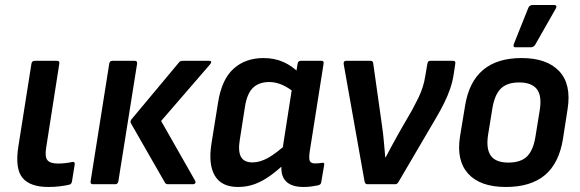

<svg xmlns="http://www.w3.org/2000/svg" viewBox="-20 -734 2311 765"><path d="M173.2 11Q99.4 11 69.4 -25.8Q39.3 -62.6 53.2 -150.8L105.3 -480.5Q107.3 -491.7 118.5 -491.7H206.8Q218.3 -491.7 216.3 -480.5L163.8 -144.7Q158.1 -109.2 169 -95.8Q179.8 -82.4 211.3 -82.4Q226 -82.4 240.8 -84.1Q255.6 -85.8 268.9 -88.8Q279.3 -90.4 277.6 -78.1L266.7 -10.7Q265 -0.2 255.6 1.9Q240.5 5.6 218.4 8.3Q196.4 11 173.2 11Z M649.1 0Q640.3 0 636.7 -7.1L501.1 -243.8Q498.1 -250.3 503.5 -258.1L693.1 -485.2Q697.9 -491.7 707.9 -491.7H813.7Q820.1 -491.7 821.3 -487.9Q822.4 -484.2 817.4 -478.1L622 -252L757.7 -13.5Q760.3 -8.4 757.8 -4.2Q755.3 0 749.3 0ZM350.4 0Q339 0 341 -11.8L415.3 -480.5Q417.3 -491.7 427.8 -491.7H516.8Q527.6 -491.7 526.3 -480.5L451.6 -11.8Q449.3 0 439.1 0Z M928.3 11Q862.6 11 835.9 -34.1Q809.3 -79.1 822.6 -162.2L849 -326.5Q863.7 -418.4 910.9 -460.5Q958 -502.7 1029.8 -502.7Q1074.5 -502.7 1110.3 -486.4Q1146 -470.1 1169.8 -444.4L1157.7 -361.2Q1133.4 -382.6 1106.6 -394.9Q1079.7 -407.2 1053.1 -407.2Q1012 -407.2 988.2 -384.4Q964.5 -361.5 956.3 -310.3L935.1 -174.8Q928.1 -130.7 940.3 -108.8Q952.5 -86.9 986 -86.9Q1016 -86.9 1048.8 -105.3Q1081.6 -123.8 1127.4 -165.7L1122 -88.6Q1089.6 -58.2 1059.1 -35.7Q1028.5 -13.2 996.6 -1.1Q964.6 11 928.3 11ZM1189.3 11Q1140 11 1117.8 -13.3Q1095.5 -37.7 1102.8 -89.1L1106.2 -110.9L1104.7 -133.7L1146.7 -403L1158.3 -435.7L1165.9 -480.5Q1167.9 -491.7 1177.8 -491.7H1260.2Q1271.7 -491.7 1269.3 -480.5L1213.8 -128.8Q1209.9 -99.8 1215.1 -91.3Q1220.4 -82.8 1234.9 -82.8Q1243.5 -82.8 1250.7 -83.6Q1257.9 -84.4 1263.8 -85.4Q1273.9 -87.1 1271.5 -76L1260 -8.3Q1259 2.1 1246.4 4.6Q1233.2 7.3 1219.5 9.1Q1205.7 11 1189.3 11Z M1443.8 0Q1435.1 0 1432.7 -10.1L1349.3 -479.1Q1348 -491.7 1359.5 -491.7H1456.1Q1466.1 -491.7 1466.9 -482.5L1503.3 -224.5Q1507.3 -195.4 1509.8 -166.4Q1512.4 -137.3 1515 -107.2H1516.7Q1529.8 -132.6 1543.8 -158.1Q1557.8 -183.5 1571.6 -208.3L1623.1 -297.6Q1636 -321.6 1646.4 -342.8Q1656.7 -364 1663.9 -385.9Q1671 -407.8 1674.7 -432.4L1682.8 -480.1Q1684.8 -491.7 1693.9 -491.7H1785.3Q1796.3 -491.7 1794 -479.8L1787.6 -437.9Q1783.3 -408.9 1773.6 -380.6Q1763.9 -352.3 1749.7 -323.5Q1735.5 -294.8 1716.6 -262.8L1567.6 -8.8Q1562.6 0 1554.8 0Z M1995.5 11Q1893.6 11 1845.5 -41.8Q1797.3 -94.7 1813.1 -191.8L1833.3 -314.1Q1864.3 -502.7 2058.1 -502.7Q2158.5 -502.7 2207.7 -450.8Q2257 -398.9 2241.6 -300.1L2223 -180.2Q2207.3 -83.3 2150.9 -36.1Q2094.5 11 1995.5 11ZM2005.7 -86.2Q2054.4 -86.2 2079.5 -110.4Q2104.5 -134.6 2113.5 -189.7L2130.3 -293.8Q2139.9 -351.8 2119.2 -378.6Q2098.5 -405.5 2048.7 -405.5Q2000.4 -405.5 1975.6 -381.1Q1950.8 -356.7 1941.8 -302.2L1924.7 -196.9Q1916.1 -141.5 1935.5 -113.8Q1955 -86.2 2005.7 -86.2ZM2033 -545.6Q2027.6 -545.6 2026.4 -549.9Q2025.3 -554.1 2027.6 -559.1L2085.1 -703Q2087.8 -709.4 2092.5 -711.7Q2097.2 -714.1 2103.3 -714.1H2188.6Q2194.7 -714.1 2196.4 -709.7Q2198.1 -705.3 2194.3 -699.6L2113 -556.8Q2107.2 -545.6 2093.7 -545.6Z"/></svg>

Font: Sofia Sans Semi Condensed
Style: Italic
Weight: 400
Italic angle: -9°
Designer: Botio Nikoltchev, Ani Petrova
Foundry: lettersoup
Version: Version 4.101